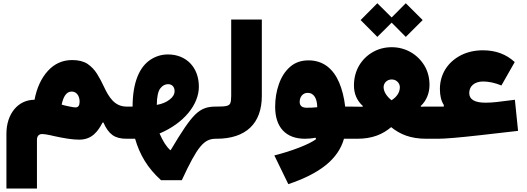

<svg xmlns="http://www.w3.org/2000/svg" viewBox="-20 -834 3170 1154"><path d="M414.1 -473.1C356 -473.1 307.1 -451.2 267.6 -407.7C228 -364.3 201.2 -306.2 187.5 -234.4C87.9 -234.4 18.6 -149.4 18.6 -30.3V299.3H202.1V5.9C202.1 -17.1 215.3 -28.3 232.4 -28.3C244.1 -28.3 267.1 -25.4 304.7 -16.1C367.7 -2.4 415.5 5.4 456.1 5.4C533.2 5.4 568.4 -44.4 596.7 -97.7H601.6C616.7 -62.5 634.8 -37.6 655.8 -22.5C676.3 -7.3 704.6 0 740.2 0H740.7V-193.4H740.2C668.9 -193.4 633.8 -250 603.5 -315.4C591.3 -341.3 578.1 -366.7 563 -390.6C547.9 -414.6 528.8 -434.6 505.9 -450.2C482.4 -465.3 451.7 -473.1 414.1 -473.1ZM410.6 -283.7C441.9 -283.7 458.5 -255.4 458.5 -222.7C458.5 -199.7 450.2 -188.5 434.1 -188.5C425.8 -188.5 413.1 -190.4 395.5 -194.3C380.4 -197.3 365.7 -200.7 350.6 -205.1C360.4 -251.5 377.9 -283.7 410.6 -283.7Z M989.3 -506.8C951.7 -506.8 916.5 -496.1 884.3 -475.1C819.8 -432.6 777.3 -342.3 776.9 -193.4H740.7C723.1 -193.4 715.8 -165.5 715.8 -97.2C715.8 -28.3 723.1 0 740.7 0H792C819.8 96.2 867.2 176.3 947.8 249H1072.8C1166.5 46.9 1205.1 0 1276.9 0H1281.2V-193.4H1276.9C1227.5 -193.4 1191.9 -182.6 1153.8 -146C1115.7 -108.9 1071.8 -42.5 1005.9 68.4H1003.4C977.5 44.4 960 15.6 939 -31.7C1085 -93.3 1175.3 -205.1 1175.3 -313C1175.3 -429.2 1099.6 -506.8 989.3 -506.8ZM922.4 -203.6C922.9 -252.4 930.2 -285.6 943.4 -302.7C956.5 -319.8 972.2 -328.1 990.2 -328.1C1014.2 -328.1 1029.3 -311.5 1029.3 -286.6C1029.3 -267.6 1019.5 -250.5 999.5 -235.4C979.5 -219.7 954.1 -209 922.4 -203.6Z M1281.2 -193.4C1273.9 -193.4 1267.6 -187 1262.7 -174.8C1258.3 -162.1 1255.9 -136.2 1255.9 -97.2C1255.9 -58.1 1258.3 -32.2 1262.7 -19.5C1267.6 -6.3 1273.9 0 1281.2 0C1459 0 1553.7 -92.8 1553.7 -257.3V-716.8H1369.6V-257.3C1369.6 -237.3 1367.7 -222.7 1364.3 -213.9C1356.4 -195.8 1334 -193.4 1281.2 -193.4Z M1880.4 2C1838.9 33.7 1729.5 75.2 1628.9 100.1L1712.9 272.9C1902.3 209 2012.7 123 2047.4 0H2074.2V-193.4H2054.7C2048.3 -247.1 2036.6 -294.9 2019 -336.9C1983.4 -420.4 1922.9 -471.2 1834.5 -471.2C1789.6 -471.2 1752.4 -458 1722.7 -431.6C1692.9 -405.3 1670.9 -370.6 1656.2 -328.1C1641.1 -285.6 1633.8 -239.7 1633.8 -191.4C1633.8 -69.8 1697.3 0 1813 0C1832 0 1856 -2 1876 -6.3ZM1886.7 -189.5C1865.2 -187 1843.3 -186.5 1823.2 -186.5C1795.4 -186.5 1781.2 -198.2 1781.2 -221.7C1781.2 -251.5 1799.8 -275.9 1829.1 -275.9C1868.7 -275.9 1886.2 -238.8 1886.7 -189.5Z M2107.4 -320.8C2107.4 -270 2125.5 -228.5 2161.1 -196.8L2158.7 -192.4C2149.4 -192.9 2121.6 -193.4 2074.2 -193.4C2056.6 -193.4 2048.8 -165 2048.8 -97.2C2048.8 -28.8 2056.6 0 2074.2 0H2127C2218.8 0 2280.8 -27.3 2331.1 -69.8C2383.3 -27.3 2446.3 0 2542.5 0H2595.7V-193.4H2531.7C2525.4 -193.4 2518.6 -192.9 2511.7 -192.4L2508.3 -196.3C2543.5 -229 2561.5 -274.4 2561.5 -323.2C2561.5 -366.7 2551.3 -405.8 2530.8 -439.9C2489.3 -508.3 2417 -550.3 2334.5 -550.3C2293 -550.3 2254.9 -540.5 2220.7 -521C2151.9 -481.4 2107.4 -410.2 2107.4 -320.8ZM2248 -612.3 2334 -697.8 2418.9 -612.3 2520.5 -713.4 2418.9 -814.5 2334 -729 2248 -814.5 2147.5 -713.4ZM2333.5 -231.4C2305.7 -252.9 2285.6 -282.2 2285.6 -310.1C2285.6 -334 2304.7 -356.4 2334.5 -356.4C2363.8 -356.4 2383.3 -333 2383.3 -310.1C2383.3 -278.3 2364.7 -251.5 2333.5 -231.4Z M2800.3 -274.9C2800.3 -317.4 2833.5 -344.2 2883.8 -344.2C2917.5 -344.2 2954.1 -336.4 2993.7 -320.3L3073.7 -460.9C3022.5 -508.3 2959 -531.7 2882.8 -531.7C2833 -531.7 2788.6 -521.5 2749.5 -501.5C2671.4 -460.9 2624 -388.7 2624 -298.8C2624 -258.8 2631.8 -227.1 2647.5 -203.1V-193.4H2595.7C2578.1 -193.4 2570.8 -165.5 2570.8 -97.2C2570.8 -28.3 2578.1 0 2595.7 0H2612.8C2656.2 0 2740.7 -7.3 2866.7 -21.5L3093.8 -47.4L3074.7 -234.4L2964.4 -220.7C2942.4 -218.3 2919.9 -216.8 2897.9 -216.8C2833 -216.8 2800.3 -236.3 2800.3 -274.9Z"/></svg>

Font: Estedad Black
Style: Regular
Weight: 900
Designer: Amin Abedi
Version: Version 7.3